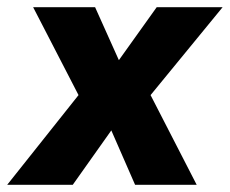

<svg xmlns="http://www.w3.org/2000/svg" viewBox="-41 -513 638 533"><path d="M-21 0H161L268 -151L334 0H505L377 -249L577 -493H394L289 -346L223 -493H51L177 -249Z"/></svg>

Font: HK Grotesk Black
Style: Italic
Weight: 900
Italic angle: -16°
Designer: Alfredo Marco Pradil
Foundry: Hanken Design Co.
Version: Version 3.001;FEAKit 1.0